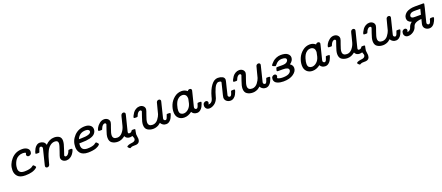

<svg xmlns="http://www.w3.org/2000/svg" viewBox="115 -1935 8262 3591"><g transform="rotate(-20 4246.0 -140.0)"><path d="M106.9 -167Q106.9 -286.1 192.4 -382.1Q277.8 -478 410.2 -478Q470.2 -478 508.5 -451.4Q546.9 -424.8 546.9 -381.8Q546.9 -346.7 527.3 -329.3Q507.8 -312 485.8 -312Q468.8 -312 456.8 -323Q444.8 -334 444.8 -351.1Q444.8 -367.2 458 -387.2Q433.1 -402.3 397.9 -401.9Q351.1 -401.9 314 -382.8Q276.9 -363.8 255.9 -336.4Q234.9 -309.1 221.4 -275.1Q208 -241.2 203.6 -214.6Q199.2 -188 199.2 -168Q199.2 -69.8 315.9 -69.8Q369.1 -69.8 407 -78.4Q444.8 -86.9 459.5 -96.4Q474.1 -106 485.1 -114.5Q496.1 -123 501 -123Q507.8 -123 525.4 -104.5Q543 -85.9 544.9 -80.1Q547.9 -71.3 534.2 -59.1Q460 5.9 304.2 5.9Q200.2 5.9 153.6 -43Q106.9 -91.8 106.9 -167Z M618.7 -317.9Q618.7 -324.7 627.2 -348.4Q635.7 -372.1 651.4 -402.1Q667 -432.1 696.3 -455.1Q725.6 -478 761.7 -478Q798.8 -478 831.3 -458Q863.8 -438 873 -395Q951.2 -478 1048.8 -478Q1106.9 -478 1146.5 -451.9Q1186 -425.8 1186 -363.8Q1186 -309.6 1148.9 -206.8Q1111.8 -104 1111.8 -97.2Q1111.8 -85 1119.4 -77.4Q1127 -69.8 1138.7 -69.8Q1160.6 -69.8 1181.6 -92.5Q1202.6 -115.2 1214.8 -150.9Q1218.8 -164.1 1224.9 -166.5Q1231 -168.9 1253.9 -168.9H1266.6Q1295.4 -168.9 1295.9 -154.8Q1295.9 -142.6 1284.4 -117.7Q1272.9 -92.8 1252.4 -64.9Q1231.9 -37.1 1197.3 -16.1Q1162.6 4.9 1124 4.9Q1081.1 4.9 1051.5 -19.5Q1022 -43.9 1022 -84Q1022 -102.1 1059.8 -205.1Q1097.7 -308.1 1097.7 -347.2Q1097.7 -402.3 1033.7 -401.9Q981.9 -401.9 939.5 -367.4Q897 -333 871.3 -279.5Q845.7 -226.1 829.3 -175.5Q813 -125 802 -79.1Q791 -33.2 787.6 -25.9Q773.4 4.9 740.7 4.9Q725.6 4.9 715.1 -4.6Q704.6 -14.2 704.6 -28.8Q704.6 -40 708 -49.8L781.7 -347.2Q784.7 -358.4 784.7 -367.2Q784.7 -383.3 773.7 -392.6Q762.7 -401.9 750 -401.9Q731.9 -401.9 721.4 -380.9Q710.9 -359.9 704.3 -335.4Q697.8 -311 692.9 -307.1Q689 -304.2 673.8 -304.2H644Q618.7 -303.7 618.7 -317.9Z M1359.4 -172.9Q1359.4 -297.9 1444.3 -387.9Q1529.3 -478 1659.7 -478Q1723.6 -478 1763.2 -448.5Q1802.7 -418.9 1802.7 -370.1Q1802.7 -319.3 1766.6 -280.8Q1702.6 -212.9 1495.6 -212.9H1487.3Q1481.4 -212.9 1470.5 -212.4Q1459.5 -211.9 1454.6 -211.9Q1451.7 -191.9 1451.7 -171.9Q1451.7 -69.8 1567.4 -69.8Q1618.2 -69.8 1655.8 -78.4Q1693.4 -86.9 1708.5 -96.4Q1723.6 -106 1734.6 -114.5Q1745.6 -123 1750.5 -123Q1759.3 -123 1777.3 -103Q1795.4 -83 1795.4 -76.2Q1795.4 -71.3 1787.4 -61.5Q1779.3 -51.8 1760.5 -39.8Q1741.7 -27.8 1715.1 -17.8Q1688.5 -7.8 1645.5 -1Q1602.5 5.9 1553.7 5.9Q1498.5 5.9 1458.5 -10Q1418.5 -25.9 1397.9 -54Q1377.4 -82 1368.4 -110.8Q1359.4 -139.6 1359.4 -172.9ZM1474.6 -288.1H1515.6Q1718.8 -288.1 1718.8 -357.9Q1718.8 -377.9 1699.7 -389.9Q1680.7 -401.9 1647.5 -401.9Q1522.5 -401.9 1474.6 -288.1Z M1868.2 -317.9Q1868.2 -335.9 1887.2 -372.1Q1906.2 -408.2 1948.7 -443.1Q1991.2 -478 2041.5 -478Q2083.5 -478 2112.8 -453.1Q2142.1 -428.2 2142.1 -388.2Q2142.1 -367.2 2108.2 -278.1Q2074.2 -189 2074.2 -146Q2074.2 -69.8 2161.1 -69.8Q2219.2 -69.8 2263.7 -122.8Q2308.1 -175.8 2325.2 -243.2Q2332 -272 2339.1 -298.1Q2346.2 -324.2 2350.3 -341.6Q2354.5 -358.9 2358.4 -374.5Q2362.3 -390.1 2364.3 -399.2Q2366.2 -408.2 2368.7 -416Q2371.1 -423.8 2372.3 -428Q2373.5 -432.1 2374.5 -435.5Q2375.5 -439 2376.5 -440.9Q2377.4 -442.9 2378.4 -444.8Q2393.6 -471.7 2422.4 -472.2Q2437.5 -472.2 2448 -463.1Q2458.5 -454.1 2459.5 -439Q2459.5 -434.1 2454.1 -411.1L2378.4 -107.9Q2376.5 -95.7 2376.5 -91.8Q2376.5 -69.8 2403.3 -69.8Q2435.5 -69.8 2452.1 -97.2Q2454.1 -101.1 2455.8 -103Q2457.5 -105 2460 -106.4Q2462.4 -107.9 2463.4 -108.9Q2464.4 -109.9 2467.3 -110.4Q2470.2 -110.8 2472.2 -110.8Q2474.1 -110.8 2479.7 -110.8Q2485.4 -110.8 2489.3 -110.8H2506.3Q2528.3 -110.8 2528.3 -97.2Q2528.3 -92.3 2520.3 -58.1Q2512.2 -23.9 2512.2 -7.8Q2512.2 7.3 2517.3 36.1Q2522.5 64.9 2522.5 81.1Q2522.5 168.9 2442.4 176.8Q2423.3 178.7 2406.7 177.7Q2390.1 176.8 2372.3 179Q2354.5 181.2 2342.3 188Q2324.2 197.8 2321.3 198.2Q2314.5 198.2 2296.4 181.6Q2278.3 165 2278.3 155.8Q2278.3 149.9 2285.9 143.1Q2293.5 136.2 2314.9 128.7Q2336.4 121.1 2368.2 117.2L2375.5 116.2Q2382.3 116.2 2385.7 115Q2389.2 113.8 2397.7 112.8Q2406.2 111.8 2411.4 109.4Q2416.5 106.9 2423.8 104Q2431.2 101.1 2435.8 96.4Q2440.4 91.8 2445.3 85.9Q2450.2 80.1 2452.1 72Q2454.1 64 2454.1 55.2Q2454.1 47.4 2451.7 40.3Q2449.2 33.2 2444.3 21Q2439.5 8.8 2436.5 -2Q2404.3 5.9 2388.2 5.9Q2316.4 5.9 2290.5 -51.8Q2218.8 6.3 2145.5 5.9Q2079.6 5.9 2032.5 -25.1Q1985.4 -56.2 1985.4 -129.9Q1985.4 -184.1 2019.3 -276.1Q2053.2 -368.2 2053.2 -375Q2053.2 -387.2 2045.2 -394.5Q2037.1 -401.9 2026.4 -401.9Q2005.4 -401.9 1985.8 -382.3Q1966.3 -362.8 1955.1 -334Q1947.3 -312 1943.8 -308.1Q1940.4 -304.2 1926.3 -304.2H1895.5Q1868.2 -303.7 1868.2 -317.9Z M2573.7 -316.9Q2573.7 -329.1 2585.7 -354Q2597.7 -378.9 2617.7 -407.5Q2637.7 -436 2672.9 -457Q2708 -478 2747.1 -478Q2790 -478 2818.8 -453.1Q2847.7 -428.2 2847.7 -388.2Q2847.7 -368.2 2813.7 -278.6Q2779.8 -189 2779.8 -146Q2779.8 -69.8 2865.7 -69.8Q2897.9 -69.8 2926.5 -86.4Q2955.1 -103 2974.4 -129.4Q2993.7 -155.8 3005.9 -178Q3018.1 -200.2 3024.9 -221.2Q3027.8 -228 3053 -330.6Q3078.1 -433.1 3082 -440.9Q3096.2 -471.7 3128.9 -472.2Q3145 -472.2 3155 -462.6Q3165 -453.1 3165 -437Q3165 -430.2 3160.6 -416L3088.9 -126Q3085 -111.8 3085 -105Q3085 -89.8 3095.9 -79.8Q3106.9 -69.8 3121.1 -69.8Q3144 -69.8 3159.4 -116.9Q3174.8 -164.1 3176.8 -165Q3181.6 -168.9 3195.8 -168.9H3228Q3251 -168.9 3251 -153.8Q3251 -147 3242.4 -124Q3233.9 -101.1 3218.5 -70.6Q3203.1 -40 3173.6 -17.1Q3144 5.9 3108.9 5.9Q3091.8 5.9 3075 2Q3058.1 -2 3035.9 -17.6Q3013.7 -33.2 3002.9 -58.1Q2978 -37.1 2960.9 -25.6Q2943.8 -14.2 2913.8 -4.2Q2883.8 5.9 2851.1 5.9Q2785.2 5.9 2738 -25.1Q2690.9 -56.2 2690.9 -129.9Q2690.9 -184.1 2724.9 -276.1Q2758.8 -368.2 2758.8 -375Q2758.8 -387.2 2750.7 -394.5Q2742.7 -401.9 2731.9 -401.9Q2710 -401.9 2689 -379.9Q2668 -357.9 2655.8 -321.8Q2651.9 -309.6 2647.5 -306.9Q2643.1 -304.2 2631.8 -304.2H2600.1Q2573.7 -303.7 2573.7 -316.9Z M3310.5 -157.2Q3310.5 -228 3341.1 -300Q3371.6 -372.1 3436.5 -425Q3501.5 -478 3584.5 -478Q3647.5 -478 3695.8 -437Q3712.9 -461.9 3739.7 -461.9Q3756.8 -461.9 3766.8 -451.9Q3776.9 -441.9 3776.9 -426.8Q3776.9 -421.9 3768.6 -390.1L3702.6 -126Q3699.7 -116.2 3699.7 -105Q3699.7 -89.8 3710.7 -79.8Q3721.7 -69.8 3734.4 -69.8Q3752.4 -69.8 3763.4 -90.3Q3774.4 -110.8 3780.5 -135.5Q3786.6 -160.2 3790.5 -164.1Q3796.4 -168.9 3810.5 -168.9H3842.8Q3865.7 -168.9 3865.7 -154.8Q3865.7 -147.9 3857.2 -124.5Q3848.6 -101.1 3833 -70.6Q3817.4 -40 3787.6 -17.1Q3757.8 5.9 3722.7 5.9Q3651.9 5.9 3620.6 -50.8Q3545.4 6.3 3468.8 5.9Q3397.9 5.9 3354.2 -37.6Q3310.5 -81.1 3310.5 -157.2ZM3401.9 -155.8Q3401.9 -108.9 3425.3 -89.4Q3448.7 -69.8 3482.4 -69.8Q3531.2 -69.8 3575.9 -109.4Q3620.6 -148.9 3637.7 -214.8Q3655.8 -288.1 3655.8 -299.8Q3655.8 -357.9 3630.1 -379.9Q3604.5 -401.9 3570.8 -401.9Q3530.8 -401.9 3499.3 -380.4Q3467.8 -358.9 3450.2 -328.4Q3432.6 -297.9 3421.1 -261.5Q3409.7 -225.1 3405.8 -199Q3401.9 -172.9 3401.9 -155.8Z M3885.3 -74.2Q3885.3 -109.4 3904.8 -127.2Q3924.3 -145 3946.3 -145Q3963.4 -145 3975.3 -134Q3987.3 -123 3987.3 -106Q3987.3 -89.8 3974.1 -69.8H3977.5Q3988.8 -69.8 3999 -72.5Q4009.3 -75.2 4016.8 -79.1Q4024.4 -83 4032 -89.6Q4039.6 -96.2 4043.9 -101.6Q4048.3 -106.9 4053.5 -116Q4058.6 -125 4061 -131.1Q4063.5 -137.2 4066.4 -146.5Q4069.3 -155.8 4070.8 -159.9Q4072.3 -164.1 4074.2 -173.1Q4076.2 -182.1 4076.2 -183.1Q4111.3 -315.9 4171.4 -397Q4231.4 -478 4305.2 -478Q4355 -478 4394.8 -458.5Q4434.6 -439 4434.6 -394Q4434.6 -380.9 4400.4 -248Q4366.2 -115.2 4366.2 -105Q4366.2 -90.8 4376.7 -80.3Q4387.2 -69.8 4401.4 -69.8Q4419.4 -69.8 4430.4 -89.8Q4441.4 -109.9 4448 -134.5Q4454.6 -159.2 4457.5 -163.1Q4462.4 -168.9 4488.3 -168.9H4499.5Q4509.3 -168.9 4512.9 -168.9Q4516.6 -168.9 4522.9 -167.5Q4529.3 -166 4531.2 -163.1Q4533.2 -160.2 4533.2 -153.8Q4533.2 -147 4524.9 -124Q4516.6 -101.1 4501 -71Q4485.4 -41 4455.3 -18.1Q4425.3 4.9 4389.2 4.9Q4344.2 4.9 4311.3 -22Q4278.3 -48.8 4278.3 -94.2Q4278.3 -114.3 4311.8 -241.7Q4345.2 -369.1 4345.2 -377.9Q4345.2 -401.9 4293.5 -401.9Q4268.6 -401.9 4245.4 -377.9Q4222.2 -354 4205.3 -315.4Q4188.5 -276.9 4176.5 -241.9Q4164.6 -207 4155 -171.6Q4145.5 -136.2 4143.6 -131.8Q4116.7 -62 4065.9 -28.1Q4015.1 5.9 3967.3 5.9Q3928.2 5.9 3906.7 -17.6Q3885.3 -41 3885.3 -74.2Z M4555.2 -316.9Q4555.2 -329.1 4567.1 -354Q4579.1 -378.9 4599.1 -407.5Q4619.1 -436 4654.3 -457Q4689.5 -478 4728.5 -478Q4771.5 -478 4800.3 -453.1Q4829.1 -428.2 4829.1 -388.2Q4829.1 -368.2 4795.2 -278.6Q4761.2 -189 4761.2 -146Q4761.2 -69.8 4847.2 -69.8Q4879.4 -69.8 4908 -86.4Q4936.5 -103 4955.8 -129.4Q4975.1 -155.8 4987.3 -178Q4999.5 -200.2 5006.3 -221.2Q5009.3 -228 5034.4 -330.6Q5059.6 -433.1 5063.5 -440.9Q5077.6 -471.7 5110.4 -472.2Q5126.5 -472.2 5136.5 -462.6Q5146.5 -453.1 5146.5 -437Q5146.5 -430.2 5142.1 -416L5070.3 -126Q5066.4 -111.8 5066.4 -105Q5066.4 -89.8 5077.4 -79.8Q5088.4 -69.8 5102.5 -69.8Q5125.5 -69.8 5140.9 -116.9Q5156.2 -164.1 5158.2 -165Q5163.1 -168.9 5177.2 -168.9H5209.5Q5232.4 -168.9 5232.4 -153.8Q5232.4 -147 5223.9 -124Q5215.3 -101.1 5200 -70.6Q5184.6 -40 5155 -17.1Q5125.5 5.9 5090.3 5.9Q5073.2 5.9 5056.4 2Q5039.6 -2 5017.3 -17.6Q4995.1 -33.2 4984.4 -58.1Q4959.5 -37.1 4942.4 -25.6Q4925.3 -14.2 4895.3 -4.2Q4865.2 5.9 4832.5 5.9Q4766.6 5.9 4719.5 -25.1Q4672.4 -56.2 4672.4 -129.9Q4672.4 -184.1 4706.3 -276.1Q4740.2 -368.2 4740.2 -375Q4740.2 -387.2 4732.2 -394.5Q4724.1 -401.9 4713.4 -401.9Q4691.4 -401.9 4670.4 -379.9Q4649.4 -357.9 4637.2 -321.8Q4633.3 -309.6 4628.9 -306.9Q4624.5 -304.2 4613.3 -304.2H4581.5Q4555.2 -303.7 4555.2 -316.9Z M5260.3 -102.1Q5260.3 -138.2 5279.5 -155.5Q5298.8 -172.9 5320.8 -172.9Q5337.9 -172.9 5349.9 -162.4Q5361.8 -151.9 5361.8 -134.8Q5361.8 -115.7 5347.2 -96.2Q5376 -69.3 5456.1 -68.8Q5554.2 -68.8 5593.3 -104Q5621.1 -127.9 5621.1 -157.2Q5621.1 -212.4 5502 -211.9H5407.2Q5387.2 -211.9 5387.2 -227.1Q5387.2 -231 5388.7 -236.6Q5390.1 -242.2 5392.6 -250.5Q5395 -258.8 5396 -265.1Q5399.9 -280.3 5404.5 -284.2Q5409.2 -288.1 5422.9 -288.1H5522Q5585 -288.1 5612.5 -310.1Q5640.1 -332 5640.1 -358.9Q5640.1 -402.8 5549.8 -402.8H5547.9Q5474.6 -402.8 5420.9 -335Q5404.8 -314.9 5397.9 -314.9Q5397 -314.9 5359.9 -329.1Q5340.8 -335.9 5340.8 -345.2Q5340.8 -353 5356.9 -373.5Q5373 -394 5399.7 -418Q5426.3 -441.9 5469.7 -460Q5513.2 -478 5560.1 -478Q5649.9 -478 5691.4 -445.1Q5732.9 -412.1 5732.9 -367.2Q5732.9 -302.2 5662.1 -253.9Q5715.3 -219.7 5714.8 -164.1Q5714.8 -98.1 5640.9 -46.1Q5566.9 5.9 5442.9 5.9Q5410.6 5.9 5380.9 1Q5351.1 -3.9 5322.5 -15.4Q5293.9 -26.9 5277.1 -49.1Q5260.3 -71.3 5260.3 -102.1Z M5863.8 -157.2Q5863.8 -228 5894.3 -300Q5924.8 -372.1 5989.7 -425Q6054.7 -478 6137.7 -478Q6200.7 -478 6249 -437Q6266.1 -461.9 6293 -461.9Q6310.1 -461.9 6320.1 -451.9Q6330.1 -441.9 6330.1 -426.8Q6330.1 -421.9 6321.8 -390.1L6255.9 -126Q6252.9 -116.2 6252.9 -105Q6252.9 -89.8 6263.9 -79.8Q6274.9 -69.8 6287.6 -69.8Q6305.7 -69.8 6316.7 -90.3Q6327.6 -110.8 6333.7 -135.5Q6339.8 -160.2 6343.8 -164.1Q6349.6 -168.9 6363.8 -168.9H6396Q6418.9 -168.9 6418.9 -154.8Q6418.9 -147.9 6410.4 -124.5Q6401.9 -101.1 6386.2 -70.6Q6370.6 -40 6340.8 -17.1Q6311 5.9 6275.9 5.9Q6205.1 5.9 6173.8 -50.8Q6098.6 6.3 6022 5.9Q5951.2 5.9 5907.5 -37.6Q5863.8 -81.1 5863.8 -157.2ZM5955.1 -155.8Q5955.1 -108.9 5978.5 -89.4Q6002 -69.8 6035.6 -69.8Q6084.5 -69.8 6129.2 -109.4Q6173.8 -148.9 6190.9 -214.8Q6209 -288.1 6209 -299.8Q6209 -357.9 6183.3 -379.9Q6157.7 -401.9 6124 -401.9Q6084 -401.9 6052.5 -380.4Q6021 -358.9 6003.4 -328.4Q5985.8 -297.9 5974.4 -261.5Q5962.9 -225.1 5959 -199Q5955.1 -172.9 5955.1 -155.8Z M6440.4 -317.9Q6440.4 -335.9 6459.5 -372.1Q6478.5 -408.2 6521 -443.1Q6563.5 -478 6613.8 -478Q6655.8 -478 6685.1 -453.1Q6714.4 -428.2 6714.4 -388.2Q6714.4 -367.2 6680.4 -278.1Q6646.5 -189 6646.5 -146Q6646.5 -69.8 6733.4 -69.8Q6791.5 -69.8 6835.9 -122.8Q6880.4 -175.8 6897.5 -243.2Q6904.3 -272 6911.4 -298.1Q6918.5 -324.2 6922.6 -341.6Q6926.8 -358.9 6930.7 -374.5Q6934.6 -390.1 6936.5 -399.2Q6938.5 -408.2 6940.9 -416Q6943.4 -423.8 6944.6 -428Q6945.8 -432.1 6946.8 -435.5Q6947.8 -439 6948.7 -440.9Q6949.7 -442.9 6950.7 -444.8Q6965.8 -471.7 6994.6 -472.2Q7009.8 -472.2 7020.3 -463.1Q7030.8 -454.1 7031.7 -439Q7031.7 -434.1 7026.4 -411.1L6950.7 -107.9Q6948.7 -95.7 6948.7 -91.8Q6948.7 -69.8 6975.6 -69.8Q7007.8 -69.8 7024.4 -97.2Q7026.4 -101.1 7028.1 -103Q7029.8 -105 7032.2 -106.4Q7034.7 -107.9 7035.6 -108.9Q7036.6 -109.9 7039.6 -110.4Q7042.5 -110.8 7044.4 -110.8Q7046.4 -110.8 7052 -110.8Q7057.6 -110.8 7061.5 -110.8H7078.6Q7100.6 -110.8 7100.6 -97.2Q7100.6 -92.3 7092.5 -58.1Q7084.5 -23.9 7084.5 -7.8Q7084.5 7.3 7089.6 36.1Q7094.7 64.9 7094.7 81.1Q7094.7 168.9 7014.6 176.8Q6995.6 178.7 6979 177.7Q6962.4 176.8 6944.6 179Q6926.8 181.2 6914.6 188Q6896.5 197.8 6893.6 198.2Q6886.7 198.2 6868.7 181.6Q6850.6 165 6850.6 155.8Q6850.6 149.9 6858.2 143.1Q6865.7 136.2 6887.2 128.7Q6908.7 121.1 6940.4 117.2L6947.8 116.2Q6954.6 116.2 6958 115Q6961.4 113.8 6970 112.8Q6978.5 111.8 6983.6 109.4Q6988.8 106.9 6996.1 104Q7003.4 101.1 7008.1 96.4Q7012.7 91.8 7017.6 85.9Q7022.5 80.1 7024.4 72Q7026.4 64 7026.4 55.2Q7026.4 47.4 7023.9 40.3Q7021.5 33.2 7016.6 21Q7011.7 8.8 7008.8 -2Q6976.6 5.9 6960.4 5.9Q6888.7 5.9 6862.8 -51.8Q6791 6.3 6717.8 5.9Q6651.9 5.9 6604.7 -25.1Q6557.6 -56.2 6557.6 -129.9Q6557.6 -184.1 6591.6 -276.1Q6625.5 -368.2 6625.5 -375Q6625.5 -387.2 6617.4 -394.5Q6609.4 -401.9 6598.6 -401.9Q6577.6 -401.9 6558.1 -382.3Q6538.6 -362.8 6527.3 -334Q6519.5 -312 6516.1 -308.1Q6512.7 -304.2 6498.5 -304.2H6467.8Q6440.4 -303.7 6440.4 -317.9Z M7146 -316.9Q7146 -329.1 7158 -354Q7169.9 -378.9 7189.9 -407.5Q7210 -436 7245.1 -457Q7280.3 -478 7319.3 -478Q7362.3 -478 7391.1 -453.1Q7419.9 -428.2 7419.9 -388.2Q7419.9 -368.2 7386 -278.6Q7352.1 -189 7352.1 -146Q7352.1 -69.8 7438 -69.8Q7470.2 -69.8 7498.8 -86.4Q7527.3 -103 7546.6 -129.4Q7565.9 -155.8 7578.1 -178Q7590.3 -200.2 7597.2 -221.2Q7600.1 -228 7625.2 -330.6Q7650.4 -433.1 7654.3 -440.9Q7668.5 -471.7 7701.2 -472.2Q7717.3 -472.2 7727.3 -462.6Q7737.3 -453.1 7737.3 -437Q7737.3 -430.2 7732.9 -416L7661.1 -126Q7657.2 -111.8 7657.2 -105Q7657.2 -89.8 7668.2 -79.8Q7679.2 -69.8 7693.4 -69.8Q7716.3 -69.8 7731.7 -116.9Q7747.1 -164.1 7749 -165Q7753.9 -168.9 7768.1 -168.9H7800.3Q7823.2 -168.9 7823.2 -153.8Q7823.2 -147 7814.7 -124Q7806.2 -101.1 7790.8 -70.6Q7775.4 -40 7745.8 -17.1Q7716.3 5.9 7681.2 5.9Q7664.1 5.9 7647.2 2Q7630.4 -2 7608.2 -17.6Q7585.9 -33.2 7575.2 -58.1Q7550.3 -37.1 7533.2 -25.6Q7516.1 -14.2 7486.1 -4.2Q7456.1 5.9 7423.3 5.9Q7357.4 5.9 7310.3 -25.1Q7263.2 -56.2 7263.2 -129.9Q7263.2 -184.1 7297.1 -276.1Q7331.1 -368.2 7331.1 -375Q7331.1 -387.2 7323 -394.5Q7314.9 -401.9 7304.2 -401.9Q7282.2 -401.9 7261.2 -379.9Q7240.2 -357.9 7228 -321.8Q7224.1 -309.6 7219.7 -306.9Q7215.3 -304.2 7204.1 -304.2H7172.4Q7146 -303.7 7146 -316.9Z M7843.8 -74.2Q7843.8 -109.4 7863.3 -127.2Q7882.8 -145 7904.8 -145Q7921.9 -145 7933.8 -134Q7945.8 -123 7945.8 -106Q7945.8 -89.8 7932.6 -69.8Q7941.4 -70.8 7950.2 -73Q7959 -75.2 7964.8 -77.6Q7970.7 -80.1 7976.8 -84.5Q7982.9 -88.9 7986.8 -92.5Q7990.7 -96.2 7994.4 -101.6Q7998 -106.9 8000.5 -110.4Q8002.9 -113.8 8004.9 -119.4Q8006.8 -125 8007.8 -127.4Q8008.8 -129.9 8010.7 -133.8L8011.7 -139.2Q8027.8 -188 8075.7 -223.1Q7992.7 -249 7992.7 -319.8Q7992.7 -335 7997.8 -352.5Q8002.9 -370.1 8018.8 -392.1Q8034.7 -414.1 8059.8 -431.2Q8085 -448.2 8129.4 -460.2Q8173.8 -472.2 8231 -472.2H8390.6Q8409.7 -472.2 8409.7 -458Q8409.7 -450.2 8393.1 -381.8L8327.6 -122.1Q8324.7 -112.3 8324.7 -105Q8324.7 -89.8 8335.7 -79.8Q8346.7 -69.8 8360.8 -69.8Q8387.7 -69.8 8404.8 -129.9Q8405.8 -133.8 8407.7 -144Q8409.7 -149.9 8410.6 -152.8Q8415.5 -168.9 8434.1 -168.9H8468.8Q8491.7 -168.9 8491.7 -153.8Q8491.7 -148.9 8486.8 -132.6Q8481.9 -116.2 8470.5 -92Q8459 -67.9 8443.4 -46.4Q8427.7 -24.9 8402.8 -9.5Q8377.9 5.9 8348.6 5.9Q8302.7 5.9 8269.8 -21.5Q8236.8 -48.8 8236.8 -94.2Q8236.8 -104 8239.3 -116.5Q8241.7 -128.9 8249.3 -157Q8256.8 -185.1 8262.7 -210.9Q8237.8 -209 8216.3 -205.6Q8194.8 -202.1 8179.4 -196.5Q8164.1 -190.9 8151.4 -186Q8138.7 -181.2 8129.9 -173.1Q8121.1 -165 8115.5 -160.4Q8109.9 -155.8 8105.5 -146.5Q8101.1 -137.2 8098.9 -133.5Q8096.7 -129.9 8093.8 -120.8Q8090.8 -111.8 8090.8 -110.8Q8071.8 -59.1 8023.9 -27.1Q7976.1 4.9 7924.8 4.9Q7886.7 4.9 7865.2 -18.1Q7843.8 -41 7843.8 -74.2ZM8086.9 -327.1Q8086.9 -310.1 8101.3 -300.5Q8115.7 -291 8130.9 -289.6Q8146 -288.1 8170.9 -288.1H8281.7L8309.1 -397H8195.8Q8136.7 -397 8111.8 -375.5Q8086.9 -354 8086.9 -327.1Z"/></g></svg>

Font: CMU Concrete
Style: BoldItalic
Weight: 700
Italic angle: -14.04°
Version: Version 0.7.0